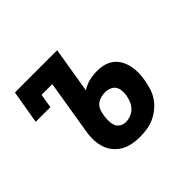

<svg xmlns="http://www.w3.org/2000/svg" viewBox="-131 -692 861 861"><g transform="rotate(-45 300.0 -261.0)"><path d="M310 8Q285 8 260 3Q235 -2 215 -14.5Q195 -27 180.5 -46Q166 -65 159.5 -88.5Q153 -112 153 -137.5Q153 -163 158 -188L199 -438H131L120 -371H27L54 -530H322L286 -312Q308 -326 332.5 -332Q357 -338 382 -338Q405 -338 426 -332.5Q447 -327 463.5 -314Q480 -301 490 -282.5Q500 -264 504.5 -243Q509 -222 508.5 -199.5Q508 -177 504 -155Q500 -133 493 -110.5Q486 -88 472.5 -68.5Q459 -49 440 -33.5Q421 -18 399.5 -8.5Q378 1 355 4.5Q332 8 310 8ZM312 -84Q328 -84 343.5 -90Q359 -96 371 -108Q383 -120 389 -135.5Q395 -151 398 -166Q400 -181 399 -196Q398 -211 390.5 -222.5Q383 -234 369 -239.5Q355 -245 340 -245Q328 -245 315.5 -242Q303 -239 292 -231.5Q281 -224 274.5 -212.5Q268 -201 266 -188L263 -173Q261 -158 261 -142.5Q261 -127 266 -113.5Q271 -100 284 -92Q297 -84 312 -84Z"/></g></svg>

Font: Iosevka Curly Slab SmBdEx
Style: Italic
Weight: 600
Width: 7
Italic angle: -9°
Monospace: yes
Designer: Belleve Invis
Foundry: Belleve Invis
Version: Version 11.1.0; ttfautohint (v1.8.3)